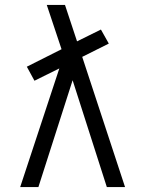

<svg xmlns="http://www.w3.org/2000/svg" viewBox="-20 -760 590 780"><path d="M414 0 275 -434 136 0H62L221 -482L120 -432L89 -489L230 -560L211 -617Q201 -648 190.5 -678.5Q180 -709 170 -740H244L293 -592L390 -640L422 -583L314 -529L488 0Z"/></svg>

Font: Lode
Style: Regular
Weight: 400
Monospace: yes
Designer: Belleve Invis
Foundry: Belleve Invis
Version: Version 29.2.0; ttfautohint (v1.8.3)